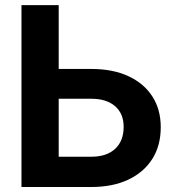

<svg xmlns="http://www.w3.org/2000/svg" viewBox="-20 -748 703 768"><path d="M214.8 -472.2H345.2Q430.7 -472.2 492.9 -443.6Q555.2 -415 589.1 -362.8Q623 -310.5 623 -239.3Q623 -165.5 589.1 -112.1Q555.2 -58.6 492.9 -29.3Q430.7 0 345.2 0H65.9V-727.5H214.8ZM214.8 -353V-121.1H345.2Q406.2 -121.1 440.4 -152.6Q474.6 -184.1 474.6 -240.7Q474.6 -293.5 440.4 -323.2Q406.2 -353 345.2 -353Z"/></svg>

Font: Inter
Style: Bold
Weight: 700
Designer: Rasmus Andersson
Foundry: rsms
Version: Version 4.001;git-9221beed3